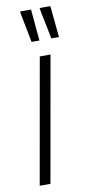

<svg xmlns="http://www.w3.org/2000/svg" viewBox="-84 -758 370 793"><g transform="rotate(-10 100.5 -361.5)"><path d="M16 0 109 -526H154L61 0ZM169 -591 143 -720 144 -723H188L201 -591ZM86 -591 61 -720 63 -723H107L119 -591Z"/></g></svg>

Font: Archivo Condensed Thin
Style: Italic
Weight: 250
Width: 3
Italic angle: -10°
Designer: Hector Gatti
Foundry: Omnibus-Type
Version: Version 2.001